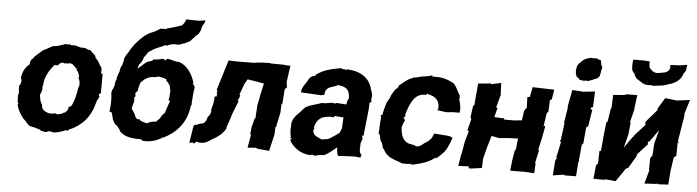

<svg xmlns="http://www.w3.org/2000/svg" viewBox="-48 -964 4289 1182"><g transform="rotate(5 2097.0 -373.0)"><path d="M84 -284C82 -277 79 -275 78 -265L72 -261C72 -245 72 -230 75 -216C64 -190 75 -183 70 -161C73 -159 77 -155 76 -147C78 -155 78 -149 73 -144C79 -110 98 -84 115 -60C129 -50 133 -41 153 -21C156 -20 176 -12 187 -12C203 -5 219 -6 227 3C234 7 261 13 266 9C272 4 282 3 289 4C310 16 358 0 386 -13C391 -4 389 -10 398 -12C395 -15 393 -18 396 -10C400 -20 404 -17 401 -21C406 -21 404 -15 402 -17C478 -50 531 -105 554 -200C555 -213 573 -229 570 -237C564 -244 568 -243 565 -249C572 -252 580 -259 577 -260V-262C577 -309 579 -343 577 -373C577 -366 580 -377 580 -372C576 -372 580 -384 567 -376C571 -400 570 -415 556 -429C545 -453 540 -455 525 -473C525 -492 503 -495 492 -515C470 -514 462 -531 439 -526C412 -527 401 -542 369 -535C373 -537 355 -544 347 -538C332 -543 321 -534 314 -533C295 -525 277 -521 261 -521C242 -514 225 -500 204 -492C193 -485 190 -480 171 -465C168 -458 150 -452 145 -436C130 -427 126 -417 125 -396C99 -375 88 -354 80 -319C76 -305 85 -300 84 -284ZM215 -273C218 -271 215 -270 219 -272C219 -327 252 -377 279 -406C294 -402 287 -406 300 -406C308 -422 330 -429 336 -420C351 -425 351 -418 369 -424C389 -425 396 -412 414 -395C418 -390 415 -393 419 -383C429 -374 431 -361 435 -349C435 -349 429 -336 434 -336C443 -314 445 -296 435 -276L434 -269V-263C426 -228 423 -206 409 -175C405 -163 400 -161 384 -153C392 -143 379 -143 387 -144C375 -126 371 -118 361 -118C345 -107 320 -100 305 -110C302 -110 289 -104 296 -107C279 -103 260 -107 252 -113C228 -122 224 -136 222 -158C209 -173 209 -189 204 -215C216 -233 219 -256 215 -273Z M1139 -249C1144 -278 1142 -315 1151 -346C1147 -349 1141 -346 1145 -343C1148 -359 1145 -355 1135 -364C1137 -363 1136 -366 1136 -371C1134 -363 1139 -370 1140 -369C1124 -424 1090 -476 1039 -491C1012 -490 986 -504 974 -503C971 -506 961 -504 955 -492C948 -493 952 -496 946 -501C930 -503 903 -489 882 -494C880 -482 862 -480 851 -477C830 -469 813 -445 788 -427C790 -436 794 -444 796 -453C809 -467 817 -482 821 -496C818 -501 834 -511 842 -529C851 -543 861 -540 872 -552C894 -566 928 -575 952 -589C952 -586 950 -580 955 -584C965 -585 964 -591 962 -587C987 -599 1005 -598 1026 -596C1056 -605 1084 -615 1100 -627C1106 -637 1120 -647 1129 -661C1145 -668 1158 -691 1160 -713C1162 -724 1174 -739 1178 -750C1179 -762 1174 -755 1183 -761L1140 -754L1063 -756C1066 -756 1053 -751 1061 -754C1058 -739 1044 -722 1038 -717C1015 -709 986 -699 949 -690C954 -701 945 -691 948 -687C924 -684 908 -687 905 -683C882 -667 859 -657 846 -653C844 -649 844 -654 834 -645C838 -643 841 -650 829 -643C795 -621 747 -569 724 -522C714 -509 712 -506 701 -483C704 -472 695 -455 693 -440C684 -433 681 -409 680 -399C674 -386 666 -365 666 -349C657 -339 659 -310 655 -305C647 -294 656 -296 646 -286L641 -268C646 -230 646 -190 641 -158L640 -149C640 -147 649 -147 644 -147C656 -157 661 -117 664 -107C674 -81 680 -75 696 -64C705 -50 716 -43 713 -36C745 -2 787 4 851 4C847 13 851 9 851 9C857 5 857 5 858 13C899 15 932 8 965 -10C960 -15 970 -14 971 -6C970 -13 975 -10 970 -21C980 -17 972 -16 974 -14C1060 -53 1118 -117 1134 -215C1135 -225 1134 -226 1133 -221C1138 -224 1133 -224 1141 -238C1139 -233 1142 -246 1139 -249ZM996 -250 1001 -248H1007C994 -218 989 -196 979 -168C971 -166 961 -152 952 -133C942 -126 937 -116 927 -111C906 -113 895 -107 874 -97C849 -108 842 -101 827 -119C809 -113 809 -127 805 -125C797 -144 787 -168 775 -176C775 -196 786 -218 786 -229C784 -245 786 -244 784 -249L793 -259C786 -268 785 -276 803 -293C802 -308 811 -332 815 -345C843 -373 864 -386 907 -385C902 -389 912 -385 923 -391C933 -387 949 -388 972 -378C970 -361 980 -368 987 -352C1001 -341 996 -323 1002 -314C1001 -285 1001 -271 996 -250Z M1725 -527H1724L1693 -528L1691 -530L1601 -531L1600 -533L1554 -532L1510 -528L1506 -526L1420 -525H1373L1343 -527L1285 -338L1292 -335L1287 -322L1292 -316L1288 -308L1291 -303C1285 -294 1282 -300 1277 -300C1277 -262 1270 -244 1262 -213C1268 -203 1258 -178 1246 -171C1240 -149 1238 -138 1219 -126C1211 -127 1198 -123 1180 -115L1169 -114L1163 -105L1146 0L1169 -5C1170 7 1170 1 1170 1C1177 1 1184 -5 1185 -9C1189 -1 1186 -7 1189 -12C1222 0 1251 -10 1275 -29C1305 -45 1345 -69 1365 -106C1367 -126 1379 -149 1389 -185C1398 -214 1410 -239 1426 -282C1425 -282 1420 -288 1420 -287C1422 -291 1424 -295 1428 -301C1422 -303 1420 -302 1427 -298L1433 -319L1428 -324L1452 -389L1470 -421C1504 -416 1539 -410 1572 -404L1554 -323V-318L1544 -272L1538 -182L1535 -188L1520 -131L1515 -84L1521 -86L1506 -2L1560 -6L1564 -1L1640 6L1663 -92L1664 -96L1666 -143L1670 -145L1689 -236L1691 -290L1696 -289L1703 -383L1715 -390L1711 -429Z M2206 -124 2204 -128 2202 -138 2211 -137 2229 -307 2230 -341 2244 -354C2241 -359 2240 -360 2237 -354C2246 -391 2240 -407 2229 -432C2228 -436 2230 -438 2230 -438C2228 -440 2222 -443 2228 -440C2206 -501 2154 -532 2077 -536C2074 -532 2066 -535 2064 -531C2059 -539 2057 -534 2053 -532C2057 -537 2046 -542 2053 -533C2049 -536 2041 -534 2038 -540C1982 -530 1930 -520 1886 -486C1887 -486 1882 -492 1887 -482C1875 -490 1881 -487 1884 -479C1854 -476 1846 -459 1835 -438C1825 -422 1805 -401 1804 -370C1846 -368 1886 -365 1928 -363L1950 -368C1945 -378 1954 -374 1950 -378C1952 -402 1967 -414 2000 -423C2014 -426 2031 -439 2037 -433C2089 -426 2100 -403 2101 -356C2100 -359 2099 -353 2093 -343L2089 -320L2027 -324C2024 -325 2026 -316 2013 -321C2003 -324 1994 -322 1980 -320C1948 -311 1940 -321 1924 -311C1902 -304 1882 -298 1858 -291C1855 -285 1839 -285 1836 -277C1822 -265 1809 -246 1794 -233C1773 -212 1757 -183 1762 -158C1758 -142 1760 -112 1766 -92C1766 -92 1760 -84 1760 -88C1770 -85 1760 -84 1769 -85C1772 -77 1768 -79 1763 -73C1782 -32 1835 11 1900 10C1893 8 1909 5 1909 7C1908 4 1910 12 1920 7C1916 3 1917 5 1920 13C1944 4 1963 3 1978 3C2006 -8 2032 -34 2056 -52C2057 -25 2058 -17 2065 0L2134 -4L2174 -5L2203 -1L2207 -10C2200 -6 2205 -13 2211 -18C2196 -25 2193 -49 2197 -74C2192 -93 2208 -108 2206 -124ZM1907 -161 1901 -159C1907 -185 1916 -209 1948 -227C1968 -232 1989 -240 2012 -234C2017 -233 2019 -236 2025 -243L2078 -239L2075 -173L2063 -143C2047 -129 2035 -124 2011 -107C2000 -98 1987 -96 1964 -94C1962 -93 1959 -93 1956 -92C1936 -103 1929 -102 1912 -115C1906 -125 1893 -134 1907 -161Z M2457 -252 2452 -263 2446 -269C2449 -272 2451 -276 2458 -277C2450 -288 2463 -291 2458 -286C2452 -286 2462 -292 2455 -290C2478 -367 2506 -428 2574 -421C2570 -429 2570 -417 2582 -431C2584 -428 2582 -426 2590 -425C2631 -419 2662 -389 2654 -337C2647 -338 2652 -339 2649 -334L2706 -326L2746 -330H2787C2795 -355 2785 -392 2777 -416C2788 -418 2774 -409 2775 -414C2781 -418 2785 -425 2779 -425C2781 -420 2777 -422 2780 -435C2766 -452 2757 -488 2734 -508C2696 -528 2667 -539 2614 -537C2607 -539 2608 -537 2600 -538C2606 -544 2595 -543 2601 -545C2565 -532 2546 -536 2517 -527C2507 -522 2492 -523 2490 -522C2480 -518 2484 -521 2483 -518C2447 -507 2430 -486 2402 -466C2399 -451 2390 -445 2380 -437C2367 -417 2355 -398 2352 -382C2330 -353 2326 -321 2316 -283C2319 -280 2313 -281 2318 -273C2311 -280 2306 -271 2305 -272L2309 -260C2303 -221 2306 -186 2302 -158C2303 -165 2302 -150 2309 -156C2317 -130 2313 -116 2327 -105C2331 -93 2335 -79 2336 -71C2342 -71 2346 -59 2344 -64C2357 -35 2386 -16 2408 -9C2425 -1 2436 0 2460 11C2478 11 2491 15 2504 10C2509 15 2511 8 2509 13C2521 4 2517 8 2521 15C2579 3 2633 -13 2664 -43C2664 -43 2667 -38 2664 -34C2680 -46 2697 -63 2697 -63C2728 -90 2741 -125 2758 -171C2758 -171 2759 -169 2753 -175C2750 -178 2734 -183 2708 -184L2680 -186L2644 -189C2640 -179 2635 -170 2631 -161C2624 -148 2600 -130 2590 -126C2569 -108 2560 -100 2538 -101C2533 -105 2526 -106 2534 -107C2530 -105 2529 -107 2518 -108C2523 -100 2509 -103 2522 -111C2513 -106 2512 -113 2516 -110C2455 -112 2442 -165 2440 -211C2448 -231 2448 -241 2457 -252Z M3278 1 3281 -62 3277 -64 3281 -77 3295 -142 3290 -147 3306 -217 3321 -296 3310 -292 3322 -372 3323 -374 3332 -386 3335 -455 3346 -462 3356 -522 3222 -526 3210 -464H3200L3195 -462L3197 -394L3190 -390L3182 -374L3174 -317L3126 -312H3065L3064 -319L3003 -322L3018 -380L3009 -382L3029 -456H3031L3030 -465L3027 -535L2966 -522L2959 -529L2955 -525L2886 -519L2874 -384L2867 -380L2857 -308L2863 -296L2845 -227L2854 -221L2835 -155L2822 -78L2820 -75L2808 -3L2872 -6L2874 6H2888L2954 -3L2957 -66H2958L2973 -126L2977 -142L2978 -143L2996 -205L3042 -196L3105 -201L3160 -203L3153 -140L3149 -127L3147 -132L3136 -66L3129 -2H3189L3208 -3Z M3536 -3 3542 -87 3544 -95 3548 -105 3545 -102 3554 -199 3563 -208 3572 -308 3574 -309 3584 -317 3600 -419 3590 -422V-431L3603 -436L3607 -533L3541 -526L3540 -525L3467 -530L3449 -436L3447 -420H3449L3434 -326L3437 -320L3435 -308L3423 -217L3418 -214L3425 -203L3404 -104L3411 -107L3400 -89L3393 4L3461 -6L3467 -2ZM3545 -598 3550 -592C3572 -596 3582 -603 3601 -610C3612 -612 3619 -618 3628 -631C3628 -638 3633 -650 3634 -665C3634 -672 3645 -687 3632 -696C3630 -709 3628 -714 3627 -727C3611 -728 3606 -741 3581 -736C3583 -733 3569 -738 3569 -738C3543 -733 3526 -728 3510 -712C3502 -701 3487 -695 3482 -674C3481 -671 3481 -668 3480 -664C3478 -646 3477 -640 3485 -617C3487 -608 3500 -611 3506 -596C3520 -596 3539 -587 3545 -598Z M4041 -530 3999 -461 4001 -454 3998 -450 3935 -377 3931 -367 3935 -356C3914 -333 3894 -310 3873 -288L3867 -277L3864 -276L3813 -204L3835 -289L3842 -359L3838 -366L3858 -444L3857 -448L3868 -533H3804L3800 -531L3786 -527L3720 -522L3717 -440L3713 -437L3700 -354L3693 -351L3684 -271L3676 -182H3674L3677 -172L3666 -171L3664 -93L3653 -82L3644 3L3710 4L3719 0L3781 6C3799 -21 3819 -47 3836 -75L3852 -83L3897 -159V-169L3960 -238L3957 -252L3967 -255L4021 -331L3999 -249L3998 -239L3993 -168L3990 -167L3981 -154L3980 -79L3983 -81L3959 5L4035 1L4036 -5L4041 2L4106 -1L4112 -81L4125 -171L4140 -182L4141 -263L4149 -264L4142 -272L4156 -359L4169 -437L4166 -442L4167 -445L4194 -532L4117 -522H4108ZM3980 -679C3960 -680 3946 -687 3937 -701C3927 -703 3926 -722 3926 -747L3895 -749H3825C3819 -723 3822 -703 3823 -687C3830 -673 3828 -674 3837 -666C3844 -649 3849 -641 3857 -633C3886 -617 3898 -598 3938 -601C3948 -605 3959 -595 3975 -601C3990 -603 4022 -604 4041 -613C4040 -604 4041 -613 4050 -617C4055 -616 4055 -620 4051 -616C4098 -627 4133 -655 4141 -693C4159 -704 4153 -729 4159 -746L4115 -739L4053 -736C4060 -721 4054 -709 4047 -701C4035 -684 4008 -686 3980 -679Z"/></g></svg>

Font: Asimov Print
Style: DIt
Weight: 250
Width: 0
Designer: Google
Version: Version 2.000980: 2014